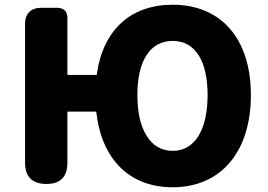

<svg xmlns="http://www.w3.org/2000/svg" viewBox="-20 -778 1133 812"><path d="M820 -204C795 -163 758 -140 710 -140C662 -140 625 -163 600 -204C574 -245 561 -304 561 -376C561 -520 614 -605 710 -605C806 -605 858 -520 858 -376C858 -304 845 -245 820 -204ZM86 -372V-89C86 -30 117 0 176 0C235 0 265 -30 265 -89V-306H387C409 -104 528 14 710 14C911 14 1041 -132 1041 -376C1041 -619 911 -758 710 -758C533 -758 415 -652 389 -461H265V-703C265 -729 249 -745 223 -745H175H151C112 -745 86 -719 86 -680Z"/></svg>

Font: GenSenRounded2 TW H
Style: Regular
Weight: 900
Version: Version 2.100;PS 2.1;hotconv 16.6.51;makeotf.lib2.5.65220 DE